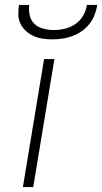

<svg xmlns="http://www.w3.org/2000/svg" viewBox="-20 -760 415 780"><path d="M73 0 159 -520H201L115 0ZM193 -600Q173 -600 153.5 -603Q134 -606 117 -613.5Q100 -621 86 -633.5Q72 -646 63.5 -663Q55 -680 54.5 -700Q54 -720 57 -740H99Q96 -718 101 -697Q106 -676 120.5 -662.5Q135 -649 156 -643.5Q177 -638 199 -638Q221 -638 244 -643.5Q267 -649 286.5 -662.5Q306 -676 318 -697Q330 -718 333 -740H375Q372 -720 364.5 -700Q357 -680 343.5 -663Q330 -646 312 -633.5Q294 -621 274 -613.5Q254 -606 233.5 -603Q213 -600 193 -600Z"/></svg>

Font: Iosevka Aile XLt Obl
Style: Regular
Weight: 200
Italic angle: -9°
Designer: Belleve Invis
Foundry: Belleve Invis
Version: Version 31.1.0; ttfautohint (v1.8.4)